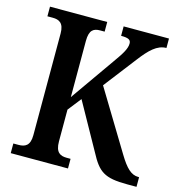

<svg xmlns="http://www.w3.org/2000/svg" viewBox="-106 -809 852 904"><g transform="rotate(15 320.0 -357.0)"><path d="M27 0H306V-47H287C256 -47 232 -58 232 -112V-267L283 -332L409 -106C453 -23 482 0 595 0H640V-47H636C601 -47 575 -73 541 -129L364 -421L485 -578C527 -633 562 -668 607 -668V-714H386V-668C421 -668 434 -662 434 -643C434 -619 419 -593 383 -543L232 -328V-602C232 -656 253 -667 284 -667H306V-714H27V-667H53C84 -667 108 -656 108 -605V-109C108 -57 83 -47 52 -47H27Z"/></g></svg>

Font: Noto Serif Armenian Condensed SemiBold
Style: Regular
Weight: 600
Width: 3
Designer: Monotype Design Team
Foundry: Monotype Imaging Inc.
Version: Version 2.008